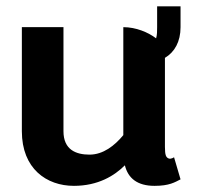

<svg xmlns="http://www.w3.org/2000/svg" viewBox="-20 -587 648 615"><path d="M508.3 -401.7C539.2 -420 558.3 -453.3 558.3 -500V-566.7H483.3V-500C483.3 -487.5 483.3 -475 480 -464.2C455 -483.3 415.8 -500 375 -500V-154.2C347.5 -120.8 310.8 -91.7 266.7 -91.7C224.2 -91.7 183.3 -106.7 183.3 -166.7V-500H50V-166.7C50 -46.7 129.2 8.3 216.7 8.3C294.2 8.3 346.7 -24.2 380 -57.5C390 -16.7 419.2 8.3 475 8.3C522.5 8.3 540 -3.3 558.3 -12.5L537.5 -83.3C537.5 -83.3 528.3 -76.7 520.8 -79.2C511.7 -82.5 508.3 -90 508.3 -116.7Z"/></svg>

Font: BoonHome
Style: Bold
Weight: 700
Designer: Sungsit Sawaiwan
Foundry: Sungsit Sawaiwan
Version: Version 0.2